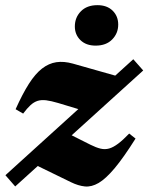

<svg xmlns="http://www.w3.org/2000/svg" viewBox="-30 -694 561 726"><path d="M-9.5 -31.5 474 -470 511.5 -427.5 27.5 11ZM57.5 -264.5 29 -281Q55 -339 79.2 -377Q103.5 -415 129 -434.8Q154.5 -454.5 183 -458.8Q211.5 -463 245.5 -453.5L432.5 -400.5L302.5 -270.5L190 -304.5Q163 -312.5 144.5 -314.8Q126 -317 112 -312.5Q98 -308 85.2 -296.2Q72.5 -284.5 57.5 -264.5ZM238.5 -5 80.5 -82 209 -198.5 312.5 -146.5Q333.5 -136 350.2 -132Q367 -128 382.8 -132.5Q398.5 -137 416.8 -150.8Q435 -164.5 458.5 -189L482.5 -170Q437.5 -98.5 403.8 -58.2Q370 -18 343 -2.2Q316 13.5 291 11Q266 8.5 238.5 -5ZM331.5 -521.5Q295.5 -521.5 274.2 -542.2Q253 -563 253 -594Q253 -628 275.8 -651.2Q298.5 -674.5 338.5 -674.5Q374.5 -674.5 395.8 -653.8Q417 -633 417 -601Q417 -568 394.2 -544.8Q371.5 -521.5 331.5 -521.5Z"/></svg>

Font: Newsreader 16pt 16pt ExtraBold
Style: Italic
Weight: 800
Italic angle: -17°
Version: Version 1.003